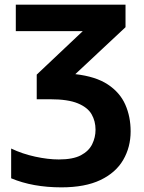

<svg xmlns="http://www.w3.org/2000/svg" viewBox="-20 -566 621 826"><path d="M520 -546V-449L304 -247Q392 -237 444 -202.5Q496 -168 519 -116Q542 -64 542 -1Q542 67 510 122Q478 177 412 208.5Q346 240 244 240Q121 240 28 201V73Q76 96 131.5 108Q187 120 233 120Q294 120 328 102Q362 84 376.5 54.5Q391 25 391 -8Q391 -45 374 -74.5Q357 -104 314.5 -121.5Q272 -139 196 -139H138V-245L336 -432H48V-546Z"/></svg>

Font: Noto IKEA Simplified Chinese
Style: Bold
Weight: 700
Designer: Monotype Design Team
Foundry: Monotype Imaging Inc.
Version: Version 1.100